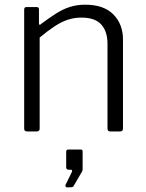

<svg xmlns="http://www.w3.org/2000/svg" viewBox="-20 -560 621 818"><path d="M95 0Q83 0 83 -12V-519Q83 -530 93 -530H136Q146 -530 146 -520V-461Q146 -456 148.5 -454.5Q151 -453 155 -458Q190 -484 219 -502.5Q248 -521 278 -530.5Q308 -540 343 -540Q422 -540 463 -498.5Q504 -457 504 -391V-13Q504 0 492 0H450Q444 0 441 -3Q438 -6 438 -12V-373Q438 -426 411.5 -455.5Q385 -485 327 -485Q295 -485 267.5 -475.5Q240 -466 212 -447.5Q184 -429 149 -400V-12Q149 0 136 0H95ZM264 238Q261 238 259.5 234.5Q258 231 259 228L285 175Q288 169 287 166Q286 163 281 163H272Q262 163 262 152V87Q262 77 271 77H324Q332 77 332 85V163Q332 164 331 166.5Q330 169 330 170L295 230Q293 235 289.5 236.5Q286 238 278 238Z"/></svg>

Font: Libre Franklin Light
Style: Regular
Weight: 300
Designer: Pablo Impallari, Rodrigo Fuenzalida, Nhung Nguyen
Foundry: Impallari Type
Version: Version 3.000